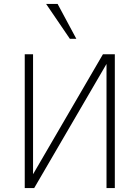

<svg xmlns="http://www.w3.org/2000/svg" viewBox="-20 -950 705 970"><path d="M105 0V-675.8H147V-69.8L500 -675.8H560.1V0H518.1V-627L152.8 0ZM333 -753.9 212.9 -930.2H271L365.7 -753.9Z"/></svg>

Font: Clear Sans Thin
Style: Regular
Weight: 250
Foundry: Intel Corporation
Version: Version 1.00